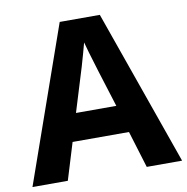

<svg xmlns="http://www.w3.org/2000/svg" viewBox="-80 -795 850 872"><g transform="rotate(-10 345.0 -358.5)"><path d="M527 0 475 -170H215L163 0H0L252 -717H437L690 0ZM387 -463Q382 -480 374 -506Q366 -532 358 -559Q350 -586 345 -606Q340 -586 331.5 -556.5Q323 -527 315.5 -500.5Q308 -474 304 -463L253 -297H439Z"/></g></svg>

Font: Noto Sans Ol Chiki
Style: Regular
Weight: 400
Designer: Monotype Design Team, Lewis McGuffie
Foundry: Monotype Imaging Inc.
Version: Version 2.003